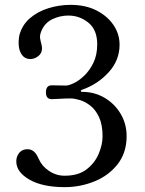

<svg xmlns="http://www.w3.org/2000/svg" viewBox="-20 -758 598 790"><path d="M246 12Q155 12 101 -19Q47 -50 47 -94Q47 -114 59 -129Q71 -144 93 -144Q108 -144 119 -135Q130 -126 140 -103Q153 -74 180 -56Q194 -46 210.5 -40.5Q227 -35 246 -35Q302 -35 336 -61Q370 -87 386 -125Q402 -163 402 -197Q402 -245 387.5 -276Q373 -307 351.5 -323.5Q330 -340 308 -346.5Q286 -353 270 -353Q251 -353 226 -351.5Q201 -350 193 -350Q169 -350 169 -378Q169 -407 193 -407Q204 -407 221 -406.5Q238 -406 252 -406Q263 -406 284 -416Q305 -426 327 -447Q349 -468 364.5 -500Q380 -532 380 -576Q380 -635 344 -664.5Q308 -694 261 -694Q227 -694 195.5 -679Q164 -664 150 -630Q143 -613 145 -600.5Q147 -588 150 -578Q151 -573 152 -568.5Q153 -564 153 -560Q153 -539 137.5 -527Q122 -515 105 -515Q84 -515 72 -530Q60 -545 57.5 -567.5Q55 -590 60 -614Q71 -655 102.5 -682.5Q134 -710 178.5 -724Q223 -738 270 -738Q332 -738 377 -715Q422 -692 447 -655Q472 -618 472 -574Q472 -510 427 -460.5Q382 -411 316 -388Q312 -387 312.5 -383.5Q313 -380 318 -380Q369 -380 410.5 -355.5Q452 -331 476.5 -289.5Q501 -248 501 -198Q501 -130 464.5 -83Q428 -36 369.5 -12Q311 12 246 12Z"/></svg>

Font: TsukuhouMincho
Style: Regular
Weight: 400
Designer: Iose
Foundry: Typographish
Version: Version 1.001; ttfautohint (v1.8.3)